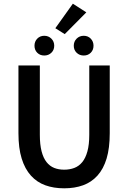

<svg xmlns="http://www.w3.org/2000/svg" viewBox="-20 -1009 695 1041"><path d="M328 12Q271 12 225.5 -4.5Q180 -21 147.5 -57Q115 -93 97.5 -149.5Q80 -206 80 -287V-654H196V-278Q196 -225 205.5 -188.5Q215 -152 232.5 -130Q250 -108 274 -98.5Q298 -89 328 -89Q358 -89 383 -98.5Q408 -108 426 -130Q444 -152 454 -188.5Q464 -225 464 -278V-654H575V-287Q575 -206 558 -149.5Q541 -93 508.5 -57Q476 -21 430.5 -4.5Q385 12 328 12ZM220 -708Q197 -708 182 -723Q167 -738 167 -761Q167 -784 182 -799.5Q197 -815 220 -815Q243 -815 258.5 -799.5Q274 -784 274 -761Q274 -738 258.5 -723Q243 -708 220 -708ZM280 -856 375 -989 448 -942 331 -824ZM434 -708Q411 -708 395.5 -723Q380 -738 380 -761Q380 -784 395.5 -799.5Q411 -815 434 -815Q457 -815 472 -799.5Q487 -784 487 -761Q487 -738 472 -723Q457 -708 434 -708Z"/></svg>

Font: CV Source Sans Light
Style: Bold
Weight: 600
Designer: Paul D. Hunt
Foundry: Adobe Systems Incorporated
Version: Version 3.001